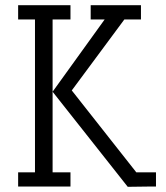

<svg xmlns="http://www.w3.org/2000/svg" viewBox="-20 -720 642 741"><path d="M330 -645V-700H524V-645H460L257 -371L506 -55H582V0H550L473 1L183 -366L384 -645ZM183 -645V-55H252V0H50V-55H115V-645H50V-700H252V-645Z"/></svg>

Font: Antic Slab
Style: Regular
Weight: 400
Designer: Santiago Orozco
Foundry: Santiago Orozco
Version: Version 001.002